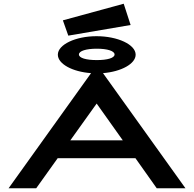

<svg xmlns="http://www.w3.org/2000/svg" viewBox="-20 -1009 1040 1029"><path d="M346 -818 680 -875 643 -989 317 -900ZM820 0H974L532 -617C630 -625 707 -667 707 -716C707 -770 611 -815 497 -815C385 -815 290 -770 290 -716C290 -666 369 -624 468 -617L26 0H174L289 -161H706ZM499 -687C442 -687 403 -698 403 -717C403 -736 442 -748 499 -748C555 -748 594 -736 594 -717C594 -698 555 -687 499 -687ZM498 -454 638 -257H357Z"/></svg>

Font: Inconsolata UltraExpanded
Style: Bold
Weight: 700
Width: 9
Monospace: yes
Designer: Raph Levien, Cyreal, Brenton Simpson
Foundry: Raph Levien, Cyreal, Google
Version: Version 3.100